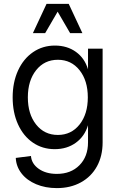

<svg xmlns="http://www.w3.org/2000/svg" viewBox="-20 -750 627 986"><path d="M61 61 139 51Q142 91 179 117Q216 143 272 143Q344 143 388 98.5Q432 54 432 -19V-107Q415 -50 369.5 -17Q324 16 261 16Q198 16 149 -17.5Q100 -51 72.5 -111.5Q45 -172 45 -250Q45 -327 72.5 -387.5Q100 -448 149.5 -482Q199 -516 262 -516Q325 -516 370 -483.5Q415 -451 432 -394V-500H507V-19Q507 51 478 104Q449 157 395.5 186.5Q342 216 272 216Q213 216 165.5 196Q118 176 90.5 140.5Q63 105 61 61ZM277 -57Q346 -57 388.5 -110.5Q431 -164 431 -250Q431 -336 388.5 -389.5Q346 -443 277 -443Q208 -443 165.5 -389.5Q123 -336 123 -250Q123 -164 165.5 -110.5Q208 -57 277 -57ZM333 -730 403 -580H340L276 -690L212 -580H149L219 -730Z"/></svg>

Font: MedMera Sans
Style: Regular
Weight: 400
Designer: Kasper Nordkvist
Foundry: UNCUT.wtf
Version: Version 1.300